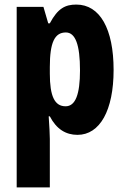

<svg xmlns="http://www.w3.org/2000/svg" viewBox="-20 -580 551 840"><path d="M314 -560C266 -560 233 -544 198 -478H191L170 -550H53V240H198V28C198 7 196 -26 193 -71H198C227 -15 268 10 319 10C417 10 477 -97 477 -274C477 -454 417 -560 314 -560ZM268 -438C310 -438 330 -384 330 -272C330 -167 310 -115 267 -115C219 -115 198 -159 198 -258V-287C198 -394 219 -438 268 -438Z"/></svg>

Font: Noto Sans Georgian ExtraCondensed ExtraBold
Style: Regular
Weight: 800
Width: 2
Designer: Monotype Design Team, Akaki Razmadze
Foundry: Google LLC
Version: Version 2.005